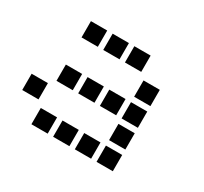

<svg xmlns="http://www.w3.org/2000/svg" viewBox="-106 -634 812 766"><g transform="rotate(30 300.0 -250.5)"><path d="M114 -488Q113 -488 113 -488Q113 -488 113 -487V-414Q113 -413 113 -413Q113 -413 114 -413H187Q188 -413 188 -413Q188 -413 188 -414V-487Q188 -488 188 -488Q188 -488 187 -488ZM214 -488Q213 -488 213 -488Q213 -488 213 -487V-414Q213 -413 213 -413Q213 -413 214 -413H287Q288 -413 288 -413Q288 -413 288 -414V-487Q288 -488 288 -488Q288 -488 287 -488ZM314 -488Q313 -488 313 -488Q313 -488 313 -487V-414Q313 -413 313 -413Q313 -413 314 -413H387Q388 -413 388 -413Q388 -413 388 -414V-487Q388 -488 388 -488Q388 -488 387 -488ZM414 -388Q413 -388 413 -388Q413 -388 413 -387V-314Q413 -313 413 -313Q413 -313 414 -313H487Q488 -313 488 -313Q488 -313 488 -314V-387Q488 -388 488 -388Q488 -388 487 -388ZM114 -288Q113 -288 113 -288Q113 -288 113 -287V-214Q113 -213 113 -213Q113 -213 114 -213H187Q188 -213 188 -213Q188 -213 188 -214V-287Q188 -288 188 -288Q188 -288 187 -288ZM214 -288Q213 -288 213 -288Q213 -288 213 -287V-214Q213 -213 213 -213Q213 -213 214 -213H287Q288 -213 288 -213Q288 -213 288 -214V-287Q288 -288 288 -288Q288 -288 287 -288ZM314 -288Q313 -288 313 -288Q313 -288 313 -287V-214Q313 -213 313 -213Q313 -213 314 -213H387Q388 -213 388 -213Q388 -213 388 -214V-287Q388 -288 388 -288Q388 -288 387 -288ZM414 -288Q413 -288 413 -288Q413 -288 413 -287V-214Q413 -213 413 -213Q413 -213 414 -213H487Q488 -213 488 -213Q488 -213 488 -214V-287Q488 -288 488 -288Q488 -288 487 -288ZM14 -188Q13 -188 13 -188Q13 -188 13 -187V-114Q13 -113 13 -113Q13 -113 14 -113H87Q88 -113 88 -113Q88 -113 88 -114V-187Q88 -188 88 -188Q88 -188 87 -188ZM414 -188Q413 -188 413 -188Q413 -188 413 -187V-114Q413 -113 413 -113Q413 -113 414 -113H487Q488 -113 488 -113Q488 -113 488 -114V-187Q488 -188 488 -188Q488 -188 487 -188ZM114 -88Q113 -88 113 -88Q113 -88 113 -87V-14Q113 -13 113 -13Q113 -13 114 -13H187Q188 -13 188 -13Q188 -13 188 -14V-87Q188 -88 188 -88Q188 -88 187 -88ZM214 -88Q213 -88 213 -88Q213 -88 213 -87V-14Q213 -13 213 -13Q213 -13 214 -13H287Q288 -13 288 -13Q288 -13 288 -14V-87Q288 -88 288 -88Q288 -88 287 -88ZM314 -88Q313 -88 313 -88Q313 -88 313 -87V-14Q313 -13 313 -13Q313 -13 314 -13H387Q388 -13 388 -13Q388 -13 388 -14V-87Q388 -88 388 -88Q388 -88 387 -88ZM414 -88Q413 -88 413 -88Q413 -88 413 -87V-14Q413 -13 413 -13Q413 -13 414 -13H487Q488 -13 488 -13Q488 -13 488 -14V-87Q488 -88 488 -88Q488 -88 487 -88Z"/></g></svg>

Font: Doto Black
Style: Bold
Weight: 700
Monospace: yes
Version: Version 1.000